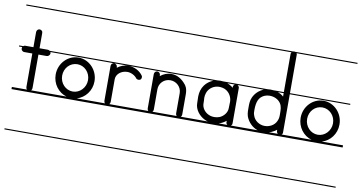

<svg xmlns="http://www.w3.org/2000/svg" viewBox="-73 -642 1982 1052"><g transform="rotate(10 918.5 -116.0)"><path d="M93 -341C84 -341 76 -333 76 -323V-239H31C27 -239 23 -237.7 19.9 -235H-2.5V-229H15.2C15.2 -227.1 14 -224.5 14 -222C14 -219 14 -216 16 -213C19 -208 25 -204 31 -204H76V-17C76 -12.1 78 -7.3 81.9 -4H-2.5V8H191V-4H104.6C108 -7.3 110 -12.1 110 -17V-204H156C162 -204 168 -208 171 -213C173 -216 174 -219 174 -222C174 -224.5 173.3 -227.1 171.9 -229H191V-235H167.1C164 -237.7 160 -239 156 -239H110V-323C110 -328 109 -333 105 -336C102 -339 98 -341 93 -341ZM-2.5 226V232H191V226ZM-2.5 -463V-457H191V-463Z M330 -189C369 -189 402 -156 402 -113C402 -71 369 -37 330 -37C290 -37 258 -71 258 -113C258 -156 290 -189 330 -189ZM330 -226C270 -226 222 -175 222 -113C222 -61.2 255.4 -17.2 301.4 -4H188.5V8H477V-4H358.5C404 -17 438 -60.3 438 -112V-113C438 -175 389 -226 330 -226ZM188.5 226V232H477V226ZM188.5 -235V-229H477V-235ZM188.5 -463V-457H477V-463Z M474.5 226V232H718V226ZM474.5 -235V-229H527H607C583 -229 561 -220 545 -207V-211C545 -216 543 -220 540 -223C536 -227 532 -229 527 -229C517 -229 510 -221 510 -211V-17C510 -12.1 512 -7.3 515.9 -4H474.5V8H718V-4H539.1C543 -7.3 545 -12.1 545 -17V-143C545 -172 573 -195 607 -195C628 -195 650 -183 660 -169C663 -165 668 -163 674 -163C677 -163 681 -164 684 -166C688 -169 690 -174 690 -180C690 -183 689 -186 687 -189C670 -213 640 -229 607 -229H718V-235ZM474.5 -463V-457H718V-463Z M847 -226C823 -226 802 -217 785 -203V-207C785 -214 782 -220 777 -223C774 -225 771 -226 768 -226C765 -226 762 -225 759 -223C754 -220 751 -214 751 -207V-150V-130V-17C751 -12.1 753 -7.3 756.4 -4H715.5V8H978V-4H937.6C941 -7.3 943 -12.1 943 -17V-130C943 -164 931 -178 926 -184C906 -208 880 -226 847 -226ZM715.5 226V232H978V226ZM715.5 -235V-229H978V-235ZM715.5 -463V-457H978V-463ZM779.6 -4C783 -7.3 785 -12.1 785 -17V-130C785 -164 812 -191 847 -191C881 -191 909 -164 909 -130V-17C909 -12.1 911 -7.3 914.4 -4Z M1115 -202C1130 -202 1145 -199 1157 -191C1177 -178 1189 -155 1189 -131C1189 -120 1188 -108 1188 -96C1188 -71 1169 -48 1146 -39C1137 -36 1128 -34 1118 -34C1114 -34 1109 -35 1105 -35C1080 -39 1058 -56 1050 -80C1047 -89 1047 -100 1047 -110C1047 -123 1046 -122 1046 -128C1046 -137 1047 -145 1050 -154C1057 -178 1079 -197 1105 -201C1108 -201 1112 -202 1115 -202ZM1115 -236C1110.3 -236 1105.7 -235.7 1101.1 -235H975.5V-229H1078.2C1060 -221.9 1043.6 -209.8 1032 -194C1018 -175 1012 -152 1012 -129C1012 -117 1013 -104 1013 -92C1013 -58 1038 -26 1069 -11C1075 -8 1081.3 -5.7 1087.7 -4H975.5V8H1258V-4H1215.8C1217.3 -5 1218.7 -6.4 1220 -8C1223 -11 1223 -16 1223 -21V-214C1223 -220.3 1218.6 -226.1 1213.3 -229H1258V-235H1131.7C1126.5 -235.7 1121.2 -236 1116 -236ZM975.5 226V232H1258V226ZM975.5 -463V-457H1258V-463ZM1147.8 -4C1162.9 -8.3 1177.1 -16 1189 -26C1189 -20 1188 -12 1193 -7C1193.9 -5.8 1194.9 -4.8 1196.1 -4ZM1198.3 -229C1192.1 -225.9 1189 -218 1189 -211C1189 -207 1184 -214 1183 -215C1175 -220.9 1166 -225.6 1156.6 -229Z M1397 -202C1420 -202 1444 -193 1458 -173C1470 -156 1470 -136 1470 -113C1470 -105 1471 -88 1463 -73C1452 -48 1425 -34 1398 -34C1369 -34 1340 -53 1332 -81C1328 -90 1328 -100 1328 -110C1328 -159 1340 -183 1368 -196C1377 -200 1387 -202 1397 -202ZM1255.5 226V232H1554V226ZM1365 -4H1255.5V8H1554V-4H1498C1501.6 -6.4 1504 -10.1 1504 -15V-64V-229H1554V-235H1504V-449C1504 -451.9 1503 -454.7 1501.2 -457H1554V-463H1492.9C1491 -463.6 1489 -464 1487 -464C1484.9 -464 1482.9 -463.6 1481.1 -463H1255.5V-457H1473.3C1471.2 -454 1470 -450.2 1470 -446V-235H1411.4C1406 -235.7 1400.5 -236 1395 -236C1390.5 -236 1385.9 -235.7 1381.4 -235H1255.5V-229H1359.2C1334.3 -219.1 1313 -199.4 1302 -174C1294 -157 1294 -136 1294 -122C1294 -109 1293 -87 1299 -69C1310 -39.1 1335.3 -13.5 1365 -4ZM1427.5 -4C1436.8 -6.3 1445.8 -9.8 1454 -15C1460 -17 1467 -25 1470 -25C1470 -18 1470 -9 1477 -4ZM1470 -229V-210C1460.6 -218.5 1449.4 -224.7 1437.3 -229Z M1693 -189C1732 -189 1765 -156 1765 -113C1765 -71 1732 -37 1693 -37C1653 -37 1621 -71 1621 -113C1621 -156 1653 -189 1693 -189ZM1693 -226C1633 -226 1585 -175 1585 -113C1585 -61.2 1618.4 -17.2 1664.4 -4H1551.5V8H1840V-4H1721.5C1767 -17 1801 -60.3 1801 -112V-113C1801 -175 1752 -226 1693 -226ZM1551.5 226V232H1840V226ZM1551.5 -235V-229H1840V-235ZM1551.5 -463V-457H1840V-463Z"/></g></svg>

Font: LetsTraceRuled
Style: Medium
Weight: 500
Version: Version 003.000